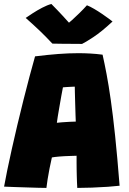

<svg xmlns="http://www.w3.org/2000/svg" viewBox="-22 -936 648 964"><path d="M211 7.5Q197 7.5 169.8 6.8Q142.5 6 110.5 5Q78.5 4 48.5 3Q18.5 2 -1.5 1Q4.5 -33 14.5 -81.8Q24.5 -130.5 37.5 -188.5Q50.5 -246.5 65.2 -308.8Q80 -371 95.5 -432.8Q111 -494.5 126 -551Q141 -607.5 154 -653Q218 -661 270.8 -665Q323.5 -669 371.5 -669Q402.5 -669 432.5 -667.2Q462.5 -665.5 493 -661.5Q503 -617.5 513.2 -563.2Q523.5 -509 534.2 -434Q545 -359 556 -254Q567 -149 578.5 -3.5Q558.5 -1 520.2 1.8Q482 4.5 440 6Q398 7.5 366 7.5Q365 -7 364.5 -22Q364 -37 363.5 -53Q363 -69 362.8 -85.5Q362.5 -102 362.5 -119.2Q362.5 -136.5 362.5 -154Q346.5 -153.5 331 -153Q315.5 -152.5 301.2 -151.8Q287 -151 275 -150Q263 -149 253.5 -147.8Q244 -146.5 238.5 -145.5Q232 -117.5 226.5 -89Q221 -60.5 217 -35.5Q213 -10.5 211 7.5ZM263.5 -319.5Q270.5 -320.5 289.5 -322Q308.5 -323.5 328.8 -324.5Q349 -325.5 358.5 -325.5Q358 -333 357.2 -359Q356.5 -385 355.5 -416Q354.5 -447 354 -471.5Q353.5 -496 353.5 -501Q347.5 -501 334.8 -500.2Q322 -499.5 310.2 -498.8Q298.5 -498 294 -497.5Q291 -482 286.2 -456.2Q281.5 -430.5 276.8 -402.5Q272 -374.5 268.2 -352Q264.5 -329.5 263.5 -319.5ZM414.5 -909.5Q430 -903.5 450.5 -891.5Q471 -879.5 490.8 -866Q510.5 -852.5 525 -841.8Q539.5 -831 543 -828Q487 -776 446.5 -749.5Q406 -723 390 -715.5Q377.5 -715.5 349.5 -715.8Q321.5 -716 291 -716.2Q260.5 -716.5 241 -717Q208.5 -752 176.2 -782.8Q144 -813.5 107 -846Q120 -855 142.2 -869.5Q164.5 -884 189.8 -897.2Q215 -910.5 236 -916Q252.5 -899.5 267 -884.2Q281.5 -869 293.5 -856Q305.5 -843 314.2 -833.2Q323 -823.5 328 -818H319.5Q324 -821 340 -835.5Q356 -850 376.5 -870Q397 -890 414.5 -909.5Z"/></svg>

Font: Grandstander Thin Black
Style: Regular
Weight: 900
Version: Version 1.200